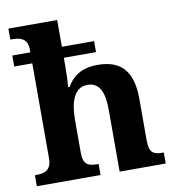

<svg xmlns="http://www.w3.org/2000/svg" viewBox="-84 -835 835 911"><g transform="rotate(-10 333.5 -380.0)"><path d="M20 0H327V-53H323C279 -53 253 -62 253 -118V-277C253 -359 273 -432 339 -432C398 -432 419 -383 419 -297V0H641V-53H638C593 -53 571 -62 571 -124V-324C571 -459 515 -517 403 -517C324 -517 281 -483 255 -437H248C250 -457 252 -499 252 -534V-578H407V-631H252V-760H17V-707H29C62 -707 100 -699 100 -646V-631H13V-578H100V-122C100 -62 67 -53 25 -53H20Z"/></g></svg>

Font: Noto Serif Malayalam
Style: Bold
Weight: 700
Designer: Indian type Foundry, Jelle Bosma, Monotype Design Team
Foundry: Monotype Imaging Inc.
Version: Version 2.104